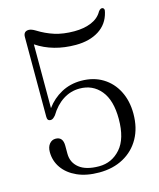

<svg xmlns="http://www.w3.org/2000/svg" viewBox="-111 -801 738 891"><g transform="rotate(-15 258.5 -355.5)"><path d="M57.5 -140Q57.5 -164 69.2 -178.5Q81 -193 99 -193Q134.5 -193 134.5 -149.5V-111.5Q134.5 -69 167 -43Q199.5 -17 262 -17Q323.5 -17 365 -64Q406.5 -111 406.5 -206Q406.5 -296 368 -342.5Q329.5 -389 266.5 -389Q223.5 -389 187 -365.5Q150.5 -342 124.5 -298.5Q118 -291 112.5 -286.8Q107 -282.5 100 -282.5Q84 -282.5 84 -302V-685.5Q84 -713 109.5 -713Q122 -713 141 -701.5Q178.5 -678 219.2 -665Q260 -652 313 -652Q360.5 -652 395.5 -666.8Q430.5 -681.5 447 -711.5Q457.5 -725.5 468 -721.5Q471.5 -720 473.5 -715.2Q475.5 -710.5 472.5 -700Q459.5 -646 414.5 -617.5Q369.5 -589 303.5 -589Q194.5 -589 115.5 -642V-335.5Q144.5 -375.5 187.5 -398.8Q230.5 -422 282.5 -422Q342 -422 386 -395.2Q430 -368.5 454.2 -321Q478.5 -273.5 478.5 -212Q478.5 -144 450.5 -94Q422.5 -44 372.2 -16.5Q322 11 255.5 11Q194 11 149.8 -9Q105.5 -29 81.5 -63.2Q57.5 -97.5 57.5 -140Z"/></g></svg>

Font: Fraunces 72pt Soft Light
Style: Regular
Weight: 300
Version: Version 1.000;[b76b70a41]